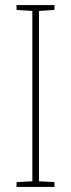

<svg xmlns="http://www.w3.org/2000/svg" viewBox="-20 -734 278 754"><path d="M194 0V-19L133 -22V-691L194 -695V-714H45V-695L107 -691V-22L45 -19V0Z"/></svg>

Font: Noto Sans Devanagari Condensed Thin
Style: Regular
Weight: 100
Width: 3
Designer: Jelle Bosma - Monotype Design Team
Foundry: Monotype Imaging Inc.
Version: Version 2.004